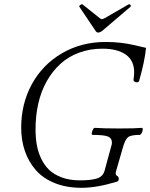

<svg xmlns="http://www.w3.org/2000/svg" viewBox="-20 -874 710 907"><path d="M430.2 -730 355 -841.8Q352.5 -845.7 359.6 -850.8Q366.7 -856 370.1 -853L450.2 -789.1Q458 -783.2 460.9 -783.2Q465.8 -783.2 476.1 -789.1L586.9 -853Q590.3 -855 593.5 -853Q596.7 -851.1 597.7 -848.1Q598.6 -845.2 597.2 -842.8L463.9 -729Q452.1 -720.2 443.8 -720.2Q435.5 -720.2 430.2 -730ZM80.1 -271Q80.1 -384.3 130.6 -476.6Q181.2 -568.8 272.7 -622.3Q364.3 -675.8 479 -675.8Q551.3 -675.8 617.2 -660.2Q629.4 -657.2 642.3 -654.3Q655.3 -651.4 661.6 -649.9Q668 -648.4 669.9 -647.9Q663.6 -584 637.2 -492.2Q635.7 -486.3 628.9 -485.4Q622.1 -484.4 616 -488Q609.9 -491.7 610.8 -497.1Q613.8 -520.5 613.8 -532.2Q613.8 -588.4 574 -616.2Q534.2 -644 463.9 -644Q404.3 -644 353.5 -625.2Q302.7 -606.4 265.1 -572Q227.5 -537.6 200.9 -490.5Q174.3 -443.4 161.1 -385.7Q147.9 -328.1 147.9 -263.2Q147.9 -224.1 153.6 -190.9Q159.2 -157.7 174.1 -125.7Q189 -93.8 212.2 -71.5Q235.4 -49.3 272.5 -35.6Q309.6 -22 357.9 -22Q409.2 -22 437.7 -30.8Q466.3 -39.6 474.1 -67.9L502.9 -173.8Q508.8 -191.9 508.8 -199.2Q508.8 -221.2 490.2 -229Q471.7 -236.8 417 -236.8Q410.2 -236.8 415.5 -253.4Q420.9 -270 428.2 -270Q468.3 -267.1 543 -267.1Q618.2 -267.1 650.9 -270Q654.8 -268.6 654.3 -261.2Q653.8 -253.9 649.2 -245.4Q644.5 -236.8 640.1 -236.8Q598.6 -236.8 584.7 -225.8Q570.8 -214.8 560.1 -175.8L527.8 -64Q525.4 -55.2 527.1 -50.3Q528.8 -45.4 532 -43.9Q535.2 -42.5 538.1 -39.1Q541 -35.6 541 -29.8Q541 -22.9 538.6 -19.8Q536.1 -16.6 529.8 -15.1Q436.5 13.2 365.2 13.2Q293.9 13.2 238.8 -9Q183.6 -31.2 149.4 -70.3Q115.2 -109.4 97.7 -160.2Q80.1 -210.9 80.1 -271Z"/></svg>

Font: Junicode SmCond Light
Style: Italic
Weight: 300
Width: 4
Italic angle: -11°
Designer: Peter S. Baker
Version: Version 2.206